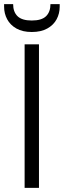

<svg xmlns="http://www.w3.org/2000/svg" viewBox="-37 -916 311 936"><path d="M83 0V-700H153V0ZM118 -760Q73 -760 43 -777Q13 -794 -2 -822Q-17 -850 -17 -883V-896H27Q27 -858 48.5 -837Q70 -816 118 -816Q166 -816 187.5 -837Q209 -858 209 -896H254V-883Q254 -850 239 -822Q224 -794 193.5 -777Q163 -760 118 -760Z"/></svg>

Font: DM Sans 10pt Light
Style: Regular
Weight: 300
Version: Version 4.004;gftools[0.9.30]